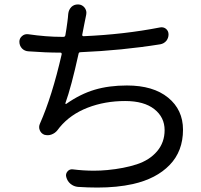

<svg xmlns="http://www.w3.org/2000/svg" viewBox="-20 -802 898 856"><path d="M693.4 -679.7Q708 -682.6 719.7 -673.8Q731.4 -664.1 731.4 -648.4Q731.4 -632.8 721.7 -620.1Q710.9 -607.4 694.3 -604.5Q523.4 -577.1 338.9 -569.3Q331.1 -569.3 330.1 -561.5Q297.9 -415 271.5 -341.8Q271.5 -339.8 272.5 -338.9Q273.4 -337.9 275.4 -338.9Q337.9 -382.8 401.9 -401.9Q465.8 -420.9 545.9 -420.9Q663.1 -420.9 729.5 -366.7Q795.9 -312.5 795.9 -223.6Q795.9 -127.9 736.3 -66.4Q676.8 -4.9 572.3 18.6Q502 34.2 414.1 34.2Q372.1 34.2 327.1 31.2Q308.6 29.3 294.4 17.6Q280.3 5.9 275.4 -12.7Q271.5 -26.4 280.8 -37.6Q290 -48.8 304.7 -46.9Q352.5 -41 398.4 -41Q428.7 -41 459 -43.9Q532.2 -50.8 589.4 -69.3Q646.5 -87.9 680.2 -127.4Q713.9 -167 713.9 -221.7Q713.9 -279.3 668 -315.4Q622.1 -351.6 538.1 -351.6Q447.3 -351.6 370.6 -321.8Q293.9 -292 246.1 -234.4Q240.2 -227.5 236.3 -221.7Q225.6 -208 209 -202.1Q201.2 -199.2 193.4 -199.2Q185.5 -199.2 177.7 -201.2Q163.1 -207 157.2 -221.7Q151.4 -236.3 158.2 -251Q211.9 -372.1 254.9 -559.6Q255.9 -567.4 249 -567.4Q182.6 -567.4 106.4 -573.2Q89.8 -574.2 78.1 -585.9Q66.4 -598.6 66.4 -616.2Q66.4 -630.9 78.1 -641.1Q89.8 -651.4 105.5 -649.4Q187.5 -637.7 253.9 -637.7H262.7Q270.5 -637.7 271.5 -645.5Q276.4 -672.9 280.3 -703.1Q283.2 -723.6 284.2 -740.2Q286.1 -758.8 298.8 -771.5Q310.5 -782.2 327.1 -782.2Q328.1 -782.2 330.1 -782.2Q346.7 -781.2 357.4 -767.6Q365.2 -756.8 365.2 -745.1Q365.2 -741.2 364.3 -736.3Q361.3 -722.7 356.4 -697.3Q355.5 -692.4 352.1 -675.3Q348.6 -658.2 346.7 -647.5Q345.7 -644.5 347.7 -642.6Q349.6 -640.6 352.5 -640.6Q533.2 -648.4 693.4 -679.7Z"/></svg>

Font: Gen Jyuu Gothic P Regular
Style: Regular
Weight: 400
Designer: [Source Han Sans]
Ryoko NISHIZUKA  (kana & ideographs); Paul D. Hunt (Latin, Greek & Cyrillic); Wenlong ZHANG  (bopomofo
Version: Version 1.002.20150607